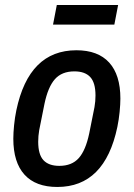

<svg xmlns="http://www.w3.org/2000/svg" viewBox="-20 -732 532 764"><path d="M208 12Q122 12 77.5 -37Q33 -86 33 -180Q33 -203 36 -233.5Q39 -264 45 -293Q95 -532 284 -532Q370 -532 414.5 -483Q459 -434 459 -340Q459 -317 456 -286.5Q453 -256 447 -227Q397 12 208 12ZM216 -72Q266 -72 293.5 -103Q321 -134 335 -201L356 -306Q358 -317 359 -329Q360 -341 360 -352Q360 -403 339 -425.5Q318 -448 276 -448Q226 -448 198.5 -417Q171 -386 157 -319L136 -214Q134 -203 133 -191Q132 -179 132 -168Q132 -117 153 -94.5Q174 -72 216 -72ZM206 -712H450L435 -634H191Z"/></svg>

Font: IBM Plex Sans Condensed Medium
Style: Italic
Weight: 500
Width: 3
Italic angle: -11°
Designer: Mike Abbink, Paul van der Laan, Pieter van Rosmalen
Foundry: Bold Monday
Version: Version 1.3